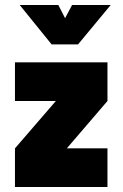

<svg xmlns="http://www.w3.org/2000/svg" viewBox="-20 -750 493 770"><path d="M40 0ZM40 -155 204 -345H40V-500H411V-345L248 -155H411V0H40ZM214 -730 241 -677 269 -730H424L293 -572H187L59 -730Z"/></svg>

Font: Cairo Black
Style: Regular
Weight: 900
Designer: Mohamed Gaber, the designers of Titillium
Foundry: Kief Type Foundry
Version: Version 2.009; ttfautohint (v1.5.33-1714) -l 8 -r 50 -G 200 